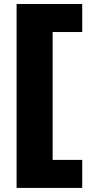

<svg xmlns="http://www.w3.org/2000/svg" viewBox="-20 -752 443 937"><path d="M61 165V-732.4H381.3V-595.7H236.8V28.3H381.3V165Z"/></svg>

Font: Schibsted Grotesk Black
Style: Regular
Weight: 900
Designer: Bakken & Baeck AS, Henrik Kongsvoll
Foundry: Schibsted ASA
Version: Version 1.100;gftools[0.9.25]